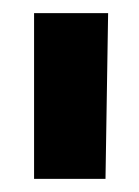

<svg xmlns="http://www.w3.org/2000/svg" viewBox="-20 -753 212 293"><path d="M145 -733Q144 -670 143 -607Q142 -544 141 -480H32V-733Z"/></svg>

Font: Reem Kufi SemiBold
Style: Regular
Weight: 600
Designer: Khaled Hosny
Version: Version 1.001